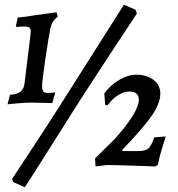

<svg xmlns="http://www.w3.org/2000/svg" viewBox="-20 -698 752 812"><path d="M158 -335Q158 -318 163 -311.5Q168 -305 181 -305Q192 -305 200.5 -306Q209 -307 212 -307L213 -304L201 -262Q191 -262 165 -263Q139 -264 111 -264Q87 -264 54.5 -261Q22 -258 12 -257L22 -297Q52 -299 66.5 -310Q81 -321 84 -347L109 -551L110 -563Q110 -577 104 -581.5Q98 -586 82 -586Q72 -586 62.5 -585Q53 -584 50 -584L47 -587L55 -624Q86 -626 131 -634L219 -646L224 -628Q211 -617 204 -606.5Q197 -596 193 -578Q185 -538 171.5 -446Q158 -354 158 -335ZM295 -237Q224 -124 164.5 -30.5Q105 63 85 94L36 72L31 59Q52 27 121.5 -78.5Q191 -184 246 -271L504 -678L553 -657L559 -641Q530 -598 440.5 -461.5Q351 -325 295 -237ZM464 -109Q514 -164 540.5 -207Q567 -250 567 -276Q567 -311 527 -311Q504 -311 480 -296Q456 -281 435 -253H425L421 -303Q447 -338 484 -360Q521 -382 556 -382Q601 -382 629.5 -360Q658 -338 658 -302Q658 -262 623.5 -211Q589 -160 497 -64L499 -59H565Q594 -59 607.5 -70.5Q621 -82 632 -117L681 -121Q677 -110 665.5 -72Q654 -34 648 -2L638 6Q614 5 541 2.5Q468 0 431 0L384 6L382 -28Z"/></svg>

Font: Alegreya SC Medium
Style: Italic
Weight: 500
Italic angle: -7°
Designer: Juan Pablo del Peral
Foundry: Huerta Tipografica
Version: Version 2.007; ttfautohint (v1.6)